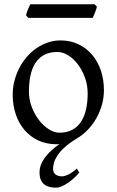

<svg xmlns="http://www.w3.org/2000/svg" viewBox="-20 -657 543 894"><path d="M388.2 -222.2Q388.2 -260.7 375.5 -295.7Q362.8 -330.6 342.8 -357.2Q322.8 -383.8 297.4 -399.4Q272 -415 247.1 -415Q210 -415 184.6 -400.9Q159.2 -386.7 143.8 -362.1Q128.4 -337.4 121.6 -303.7Q114.7 -270 114.7 -231Q114.7 -192.4 128.4 -157.5Q142.1 -122.6 162.8 -96.2Q183.6 -69.8 208.5 -54.4Q233.4 -39.1 255.9 -39.1Q290.5 -39.1 315.4 -52Q340.3 -64.9 356.4 -88.9Q372.6 -112.8 380.4 -146.5Q388.2 -180.2 388.2 -222.2ZM349.1 146Q338.9 159.2 325 171.9Q311 184.6 296.4 194.6Q281.7 204.6 267.1 210.7Q252.4 216.8 240.2 216.8Q226.1 216.8 212.4 213.9Q198.7 210.9 188 203.1Q177.2 195.3 170.7 181.6Q164.1 168 164.1 146Q164.1 111.8 187.5 78.9Q210.9 45.9 256.8 13.7Q252.9 14.2 249.5 14.4Q246.1 14.6 242.2 14.6Q195.8 14.6 158.4 -2.9Q121.1 -20.5 94.5 -51.3Q67.9 -82 53.5 -124.5Q39.1 -167 39.1 -216.8Q39.1 -249 47.1 -280.3Q55.2 -311.5 69.6 -339.6Q84 -367.7 104.2 -391.4Q124.5 -415 149.2 -432.1Q173.8 -449.2 202.4 -459Q231 -468.8 261.2 -468.8Q307.1 -468.8 344.5 -451.2Q381.8 -433.6 408.4 -402.6Q435.1 -371.6 449.5 -329.1Q463.9 -286.6 463.9 -236.8Q463.9 -201.2 454.1 -167.2Q444.3 -133.3 427 -103.5Q409.7 -73.7 385.7 -49.6Q361.8 -25.4 333.5 -9.8Q299.3 11.7 278.3 31.5Q257.3 51.3 246.1 69.1Q234.9 86.9 231 102.1Q227.1 117.2 227.1 128.9Q227.1 147 238.8 155.5Q250.5 164.1 269 164.1Q281.2 164.1 299.1 155.3Q316.9 146.5 337.4 127.9ZM431.2 -625.5Q430.2 -620.1 427.7 -613Q425.3 -606 422.4 -598.9Q419.4 -591.8 416.7 -585Q414.1 -578.1 412.1 -573.7H111.8L101.1 -585.9Q102.1 -591.3 104.5 -598.1Q106.9 -605 109.9 -612.1Q112.8 -619.1 115.7 -625.7Q118.7 -632.3 121.1 -637.2H420.4Z"/></svg>

Font: Gentium Plus Am
Style: Regular
Weight: 400
Designer: J. Victor Gaultney, Annie Olsen, Iska Routamaa, Becca Hirsbrunner
Foundry: SIL International
Version: Version 5.000